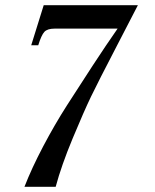

<svg xmlns="http://www.w3.org/2000/svg" viewBox="-20 -510 596 738"><path d="M100 -336 148 -490H510Q500 -470 428.5 -332.5Q357 -195 330 -139Q303 -83 259.5 21.5Q216 126 194 208H74Q102 136 146 52.5Q190 -31 237 -104.5Q284 -178 336 -257.5Q388 -337 432 -400H190Q162 -400 150.5 -387.5Q139 -375 127 -336Z"/></svg>

Font: Justus
Style: ItalicOldstyle
Weight: 400
Italic angle: -12°
Version: Version 001.001